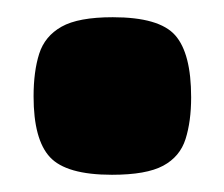

<svg xmlns="http://www.w3.org/2000/svg" viewBox="-20 -198 260 223"><path d="M110 5Q57 5 38 -15.5Q19 -36 19 -86Q19 -115 25.5 -135.5Q32 -156 51.5 -167Q71 -178 111 -178Q165 -178 183.5 -157Q202 -136 202 -85Q202 -57 195.5 -36.5Q189 -16 169.5 -5.5Q150 5 110 5Z"/></svg>

Font: Fredoka SemiExpanded
Style: Bold
Weight: 700
Width: 6
Designer: Ben Nathan
Foundry: Milena B. Brandão, Ben Nathan
Version: Version 2.001